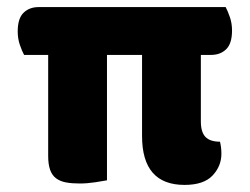

<svg xmlns="http://www.w3.org/2000/svg" viewBox="-20 -510 705 542"><path d="M48 -355Q42 -366 36 -383.5Q30 -401 30 -421Q30 -458 46.5 -474Q63 -490 89 -490H617Q623 -479 629 -461.5Q635 -444 635 -424Q635 -387 618.5 -371Q602 -355 576 -355H547V-167Q547 -137 560 -123.5Q573 -110 601 -110Q605 -94 605 -76Q605 -41 580 -14.5Q555 12 501 12Q381 12 381 -126V-355H282V-1Q272 1 249 4.5Q226 8 205 8Q183 8 166.5 5Q150 2 138.5 -6.5Q127 -15 121.5 -30.5Q116 -46 116 -70V-355Z"/></svg>

Font: Baloo Tamma
Style: Regular
Weight: 400
Designer: Divya Kowshik and Ek Type
Foundry: Ek Type
Version: Version 1.007;PS 1.000;hotconv 1.0.88;makeotf.lib2.5.647800